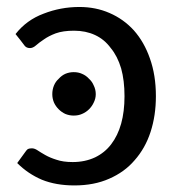

<svg xmlns="http://www.w3.org/2000/svg" viewBox="-20 -535 518 561"><path d="M53.7 -90.8Q57.6 -96.7 61.5 -99.6Q66.4 -101.6 73.2 -101.6Q81.1 -101.6 89.8 -95.7Q98.6 -89.8 112.3 -82Q126 -74.2 144.5 -68.4Q164.1 -61.5 192.4 -61.5Q228.5 -61.5 257.8 -75.2Q286.1 -88.9 304.7 -113.3Q324.2 -138.7 334 -173.8Q343.8 -209 343.8 -253.9Q343.8 -299.8 334 -335Q323.2 -371.1 303.7 -394.5Q285.2 -419.9 257.8 -432.6Q230.5 -445.3 196.3 -445.3Q164.1 -445.3 142.6 -437.5Q122.1 -429.7 108.4 -419.9Q93.8 -410.2 85 -402.3Q76.2 -394.5 67.4 -394.5Q55.7 -394.5 49.8 -404.3Q42 -415 25.4 -435.5Q57.6 -476.6 107.4 -495.1Q157.2 -514.6 211.9 -514.6Q259.8 -514.6 299.8 -497.1Q340.8 -479.5 371.1 -446.3Q401.4 -412.1 418 -364.3Q435.5 -315.4 435.5 -253.9Q435.5 -197.3 419.9 -149.4Q404.3 -101.6 373 -66.4Q343.8 -32.2 298.8 -12.7Q254.9 6.8 197.3 6.8Q143.6 6.8 102.5 -9.8Q61.5 -27.3 30.3 -58.6Q38.1 -69.3 53.7 -90.8ZM259.8 -259.8Q259.8 -247.1 253.9 -235.4Q249 -224.6 240.2 -215.8Q231.4 -207 219.7 -202.1Q209 -197.3 195.3 -197.3Q182.6 -197.3 170.9 -202.1Q160.2 -207 151.4 -215.8Q142.6 -224.6 137.7 -235.4Q132.8 -247.1 132.8 -259.8Q132.8 -273.4 137.7 -285.2Q142.6 -296.9 151.4 -304.7Q160.2 -314.5 170.9 -319.3Q182.6 -324.2 195.3 -324.2Q209 -324.2 219.7 -319.3Q231.4 -314.5 240.2 -304.7Q249 -296.9 253.9 -285.2Q259.8 -273.4 259.8 -259.8Z"/></svg>

Font: Lato
Style: Regular
Weight: 400
Designer: Lukasz Dziedzic with Adam Twardoch and Botio Nikoltchev
Version: Version 2.015; 2015-08-06; http://www.latofonts.com/